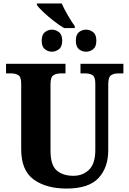

<svg xmlns="http://www.w3.org/2000/svg" viewBox="-20 -1084 751 1114"><path d="M366 10Q495 10 551.5 -51Q608 -112 608 -212V-595Q608 -637 624.5 -647.5Q641 -658 665 -658H696V-714H447V-658H477Q501 -658 517 -648Q533 -638 533 -599V-214Q533 -135 497 -99.5Q461 -64 406 -64Q344 -64 308.5 -95.5Q273 -127 273 -210V-595Q273 -637 290 -647.5Q307 -658 330 -658H360V-714H15V-658H46Q69 -658 86 -648Q103 -638 103 -599V-218Q103 -95 175.5 -42.5Q248 10 366 10ZM352 -921H414V-932Q397 -955 374 -994.5Q351 -1034 338 -1064H194V-1055Q203 -1041 231 -1014.5Q259 -988 292.5 -962Q326 -936 352 -921ZM281 -784Q303 -784 322 -798.5Q341 -813 341 -848Q341 -883 322 -897.5Q303 -912 281 -912Q259 -912 240.5 -897.5Q222 -883 222 -848Q222 -813 240.5 -798.5Q259 -784 281 -784ZM480 -784Q502 -784 520.5 -798.5Q539 -813 539 -848Q539 -883 520.5 -897.5Q502 -912 480 -912Q456 -912 438 -897.5Q420 -883 420 -848Q420 -813 438 -798.5Q456 -784 480 -784Z"/></svg>

Font: Noto Serif SemiCondensed Extra
Style: Regular
Weight: 800
Width: 4
Designer: Monotype Design Team
Foundry: Monotype Imaging Inc.
Version: Version 1.002